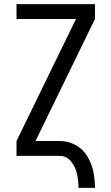

<svg xmlns="http://www.w3.org/2000/svg" viewBox="-20 -755 540 930"><path d="M360 155Q360 122 353.5 89Q347 56 325 28Q303 0 270 0H60V-72L348 -663H60V-735H440V-663L152 -72H270Q310 -72 346 -52.5Q382 -33 403 2Q424 37 432 76Q440 115 440 155Z"/></svg>

Font: Iosevka SS08
Style: Regular
Weight: 400
Monospace: yes
Designer: Belleve Invis
Foundry: Belleve Invis
Version: 2.1.0; ttfautohint (v1.8.2)